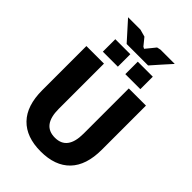

<svg xmlns="http://www.w3.org/2000/svg" viewBox="-307 -1197 1329 1329"><g transform="rotate(45 357.5 -532.5)"><path d="M129 -1075H250L304 -1060L348 -1006L350 -1005L361 -999H362L394 -1038L419 -1069L446 -1075H586L524 -1006L463 -937H253L191 -1006ZM394 -783V-905H541V-783ZM174 -783V-905H321V-783ZM238 -730V-287Q238 -127 360 -127Q481 -127 481 -287V-730H649V-298Q649 -146 574 -68Q499 10 358 10Q217 10 141.5 -68Q66 -146 66 -298V-730Z"/></g></svg>

Font: Mplus 1p ExtraBold
Style: Regular
Weight: 800
Version: Version 1.061